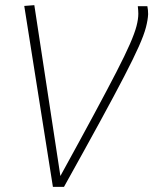

<svg xmlns="http://www.w3.org/2000/svg" viewBox="-20 -724 594 744"><path d="M228 0H185L74 -701L113 -704L214 -42Q291 -182 344 -280.5Q397 -379 431 -445Q465 -511 483.5 -553.5Q502 -596 509 -623Q516 -650 516 -671Q516 -682 514 -700H551Q554 -686 554 -669Q553 -647 545.5 -618Q538 -589 518 -544Q498 -499 461.5 -428.5Q425 -358 368 -253.5Q311 -149 228 0Z"/></svg>

Font: Georama ExtraLight
Style: Italic
Weight: 200
Italic angle: -9°
Designer: Jean-Baptiste Levee
Foundry: Production Type
Version: Version 1.000